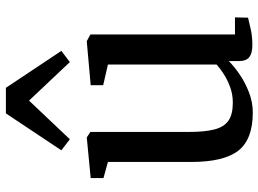

<svg xmlns="http://www.w3.org/2000/svg" viewBox="-136 -752 899 668"><g transform="rotate(-90 314.0 -418.5)"><path d="M490 9.5Q462.5 9.5 448.8 -1Q435 -11.5 435 -38V-72.5Q416 -53.5 387.8 -34.2Q359.5 -15 325.5 -2Q291.5 11 256 11Q162.5 11 123.2 -39.5Q84 -90 84 -203.5V-493L28 -508.5V-553L168 -566.5H169.5L188.5 -554V-211Q188.5 -156.5 197 -123Q205.5 -89.5 227.2 -74Q249 -58.5 290 -58.5Q319.5 -58.5 344.5 -67.8Q369.5 -77 389.8 -90Q410 -103 423 -115V-493L351 -509.5V-553L502.5 -566.5H504.5L527.5 -554V-51H587L586 -5.5Q569 -1.5 545 4Q521 9.5 490 9.5ZM163 -625.5 124.5 -655 253 -848H342L470.5 -655L431.5 -625.5L297.5 -767.5Z"/></g></svg>

Font: Merriweather 20pt
Style: Regular
Weight: 400
Version: Version 2.100